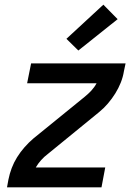

<svg xmlns="http://www.w3.org/2000/svg" viewBox="-20 -801 590 821"><path d="M10 0 16 -33Q21 -58 30 -82Q39 -106 53 -128.5Q67 -151 85 -171.5Q103 -192 123 -209L342 -387Q357 -399 370.5 -413.5Q384 -428 393 -445H96L113 -530H517L510 -497Q506 -472 496.5 -448Q487 -424 473 -401.5Q459 -379 441.5 -358.5Q424 -338 403 -321L185 -143Q169 -131 156 -116.5Q143 -102 133 -85H430L414 0ZM315 -585 264 -635 422 -781 483 -719Z"/></svg>

Font: Lode Dark Term
Style: Bold Italic
Weight: 700
Italic angle: -11°
Monospace: yes
Designer: Belleve Invis
Foundry: Belleve Invis
Version: Version 29.2.0